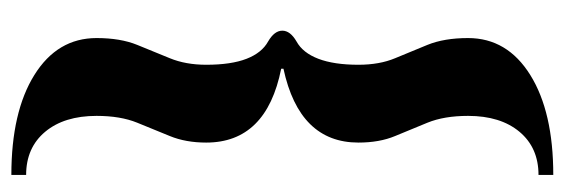

<svg xmlns="http://www.w3.org/2000/svg" viewBox="-348 -434 994 338"><g transform="rotate(90 149.0 -265.0)"><path d="M288 212Q177 212 112 171.5Q47 131 47 62Q47 20 59 -9.5Q71 -39 82.5 -67Q94 -95 94 -131Q94 -175 83.5 -202Q73 -229 53 -240Q34 -251 34 -265Q34 -279 53 -290Q73 -301 83.5 -328.5Q94 -356 94 -399Q94 -436 82.5 -463.5Q71 -491 59 -520.5Q47 -550 47 -592Q47 -661 112 -701.5Q177 -742 288 -742V-716Q240 -716 212 -682.5Q184 -649 184 -592Q184 -550 196 -520.5Q208 -491 219.5 -463.5Q231 -436 231 -399Q231 -347 198.5 -314Q166 -281 101 -267V-263Q166 -250 198.5 -217Q231 -184 231 -131Q231 -95 219.5 -67Q208 -39 196 -9.5Q184 20 184 62Q184 119 212 152.5Q240 186 288 186Z"/></g></svg>

Font: Platypi Light ExtraBold
Style: Regular
Weight: 800
Version: Version 1.200